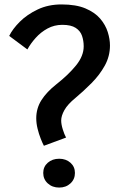

<svg xmlns="http://www.w3.org/2000/svg" viewBox="-20 -839 542 866"><path d="M178 -181.5Q172 -192.5 163.8 -213.2Q155.5 -234 149.5 -258.5Q143.5 -283 143.5 -305.5Q143.5 -350.5 167 -387.5Q190.5 -424.5 235 -459.5Q288.5 -501.5 323 -544Q357.5 -586.5 357.5 -630Q357.5 -655 350 -677.2Q342.5 -699.5 321.5 -713.2Q300.5 -727 261 -727Q225 -727 194.5 -710.5Q164 -694 141 -668.2Q118 -642.5 103.5 -616L21.5 -677Q36.5 -708 69.2 -740.8Q102 -773.5 149.8 -796.2Q197.5 -819 257.5 -819Q323 -819 365.5 -801Q408 -783 432 -754.8Q456 -726.5 466 -694.5Q476 -662.5 476 -634Q476 -585 452.5 -542.8Q429 -500.5 393.2 -464.5Q357.5 -428.5 320.5 -397.5Q285 -368.5 270.5 -342.5Q256 -316.5 256 -295.5Q256 -278.5 263 -255.8Q270 -233 278 -218.5ZM247 7Q216 7 195.5 -11.8Q175 -30.5 175 -59Q175 -87 195.5 -105Q216 -123 247 -123Q277.5 -123 297.8 -105Q318 -87 318 -59Q318 -30.5 297.8 -11.8Q277.5 7 247 7Z"/></svg>

Font: Junction SemiBold
Style: Regular
Weight: 600
Designer: Caroline Hadilaksono
Foundry: Caroline Hadilaksono, Tyler Finck, The League of Moveable Type
Version: Version 2.000; ttfautohint (v1.8.3)